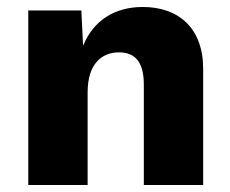

<svg xmlns="http://www.w3.org/2000/svg" viewBox="-20 -530 660 550"><path d="M61 0H231V-265C231 -348 272 -380 321 -380C363 -380 392 -357 392 -288V0H562V-333C562 -449 492 -510 389 -510C309 -510 248 -472 218 -399L213 -500H61Z"/></svg>

Font: Work Sans
Style: Bold
Weight: 700
Designer: Wei Huang
Foundry: Wei Huang
Version: Version 2.012